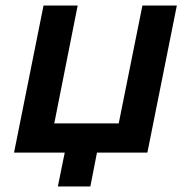

<svg xmlns="http://www.w3.org/2000/svg" viewBox="-20 -554 693 697"><path d="M515 0H332L308 123H190L215 0H31L138 -534H262L177 -106H411L497 -534H622Z"/></svg>

Font: Montserrat Alternates SemiBold
Style: Italic
Weight: 600
Italic angle: -11.3°
Designer: Julieta Ulanovsky
Foundry: Julieta Ulanovsky
Version: Version 7.200